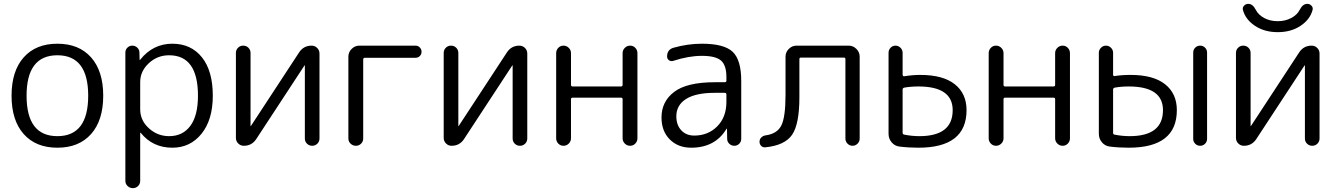

<svg xmlns="http://www.w3.org/2000/svg" viewBox="-20 -757 6947 997"><path d="M438 -260Q438 -470 278 -470Q118 -470 118 -260Q118 -50 278 -50Q438 -50 438 -260ZM453 -61Q390 10 278 10Q166 10 103 -61Q40 -132 40 -260Q40 -388 103 -459Q166 -530 278 -530Q390 -530 453 -459Q516 -388 516 -260Q516 -132 453 -61Z M708 -331V-189Q708 -132 753 -91Q798 -50 858 -50Q929 -50 968.5 -103.5Q1008 -157 1008 -260Q1008 -470 858 -470Q797 -470 752.5 -428.5Q708 -387 708 -331ZM631 182V-484Q631 -499 641.5 -509.5Q652 -520 667 -520Q682 -520 693 -509.5Q704 -499 704 -484L705 -446Q705 -445 706 -445L708 -447Q774 -530 875 -530Q972 -530 1028.5 -459.5Q1085 -389 1085 -260Q1085 -135 1026.5 -62.5Q968 10 875 10Q773 10 711 -67Q710 -68 709 -68Q708 -68 708 -67V182Q708 198 697 209Q686 220 670 220Q654 220 642.5 209Q631 198 631 182Z M1246 0Q1229 0 1217 -12Q1205 -24 1205 -41V-482Q1205 -498 1216 -509Q1227 -520 1243 -520Q1259 -520 1270 -509Q1281 -498 1281 -482V-103L1282 -102L1283 -103L1534 -486Q1557 -520 1598 -520Q1615 -520 1627 -508Q1639 -496 1639 -479V-38Q1639 -22 1628 -11Q1617 0 1601 0Q1585 0 1574 -11Q1563 -22 1563 -38V-417L1562 -418L1561 -417L1310 -34Q1287 0 1246 0Z M1789 -38V-463Q1789 -486 1806 -503Q1823 -520 1846 -520H2138Q2151 -520 2160 -510.5Q2169 -501 2169 -488Q2169 -475 2160 -466Q2151 -457 2138 -457H1875Q1866 -457 1866 -448V-38Q1866 -22 1855 -11Q1844 0 1828 0Q1812 0 1800.5 -11Q1789 -22 1789 -38Z M2325 0Q2308 0 2296 -12Q2284 -24 2284 -41V-482Q2284 -498 2295 -509Q2306 -520 2322 -520Q2338 -520 2349 -509Q2360 -498 2360 -482V-103L2361 -102L2362 -103L2613 -486Q2636 -520 2677 -520Q2694 -520 2706 -508Q2718 -496 2718 -479V-38Q2718 -22 2707 -11Q2696 0 2680 0Q2664 0 2653 -11Q2642 -22 2642 -38V-417L2641 -418L2640 -417L2389 -34Q2366 0 2325 0Z M2868 -39V-481Q2868 -497 2879 -508.5Q2890 -520 2906 -520Q2922 -520 2933.5 -508.5Q2945 -497 2945 -481V-316Q2945 -308 2954 -308H3204Q3213 -308 3213 -316V-481Q3213 -497 3224.5 -508.5Q3236 -520 3252 -520Q3268 -520 3279 -508.5Q3290 -497 3290 -481V-39Q3290 -23 3279 -11.5Q3268 0 3252 0Q3236 0 3224.5 -11.5Q3213 -23 3213 -39V-242Q3213 -250 3204 -250H2954Q2945 -250 2945 -242V-39Q2945 -23 2933.5 -11.5Q2922 0 2906 0Q2890 0 2879 -11.5Q2868 -23 2868 -39Z M3692 -275Q3593 -275 3542.5 -243Q3492 -211 3492 -153Q3492 -108 3517.5 -80.5Q3543 -53 3585 -53Q3657 -53 3704.5 -101Q3752 -149 3752 -228V-266Q3752 -275 3743 -275ZM3569 10Q3501 10 3458 -33Q3415 -76 3415 -147Q3415 -230 3481 -280Q3547 -330 3692 -330H3743Q3752 -330 3752 -338V-357Q3752 -418 3724 -442.5Q3696 -467 3625 -467Q3556 -467 3476 -441Q3464 -437 3454 -444Q3444 -451 3444 -464Q3444 -499 3477 -509Q3551 -530 3625 -530Q3740 -530 3784.5 -488Q3829 -446 3829 -337V-36Q3829 -21 3818.5 -10.5Q3808 0 3793 0Q3778 0 3767 -10.5Q3756 -21 3756 -36L3755 -88Q3755 -89 3754 -89Q3752 -89 3752 -87Q3693 10 3569 10Z M3954 8Q3941 9 3932.5 0.5Q3924 -8 3924 -21Q3924 -34 3933 -43Q3942 -52 3955 -54Q4015 -62 4037 -105Q4059 -148 4059 -264V-463Q4059 -486 4076 -503Q4093 -520 4116 -520H4387Q4410 -520 4427 -503Q4444 -486 4444 -463V-37Q4444 -22 4433 -11Q4422 0 4407 0Q4392 0 4381 -11Q4370 -22 4370 -37V-450Q4370 -458 4362 -458H4139Q4131 -458 4131 -450V-252Q4131 -112 4093 -57Q4055 -2 3954 8Z M4667 -292V-68Q4667 -60 4675 -58Q4715 -50 4754 -50Q4927 -50 4927 -185Q4927 -308 4749 -308Q4709 -308 4676 -302Q4667 -300 4667 -292ZM4650 4Q4626 1 4610 -18Q4594 -37 4594 -62V-483Q4594 -498 4604.5 -509Q4615 -520 4630 -520Q4645 -520 4656 -509Q4667 -498 4667 -483V-369Q4667 -366 4669.5 -363Q4672 -360 4675 -361Q4719 -368 4759 -368Q4877 -368 4938 -319.5Q4999 -271 4999 -185Q4999 10 4749 10Q4698 10 4650 4Z M5114 -39V-481Q5114 -497 5125 -508.5Q5136 -520 5152 -520Q5168 -520 5179.5 -508.5Q5191 -497 5191 -481V-316Q5191 -308 5200 -308H5450Q5459 -308 5459 -316V-481Q5459 -497 5470.5 -508.5Q5482 -520 5498 -520Q5514 -520 5525 -508.5Q5536 -497 5536 -481V-39Q5536 -23 5525 -11.5Q5514 0 5498 0Q5482 0 5470.5 -11.5Q5459 -23 5459 -39V-242Q5459 -250 5450 -250H5200Q5191 -250 5191 -242V-39Q5191 -23 5179.5 -11.5Q5168 0 5152 0Q5136 0 5125 -11.5Q5114 -23 5114 -39Z M6176 -36V-484Q6176 -499 6186.5 -509.5Q6197 -520 6212 -520Q6227 -520 6237.5 -509.5Q6248 -499 6248 -484V-36Q6248 -21 6237.5 -10.5Q6227 0 6212 0Q6197 0 6186.5 -10.5Q6176 -21 6176 -36ZM5846 -50Q6019 -50 6019 -185Q6019 -308 5841 -308Q5802 -308 5769 -302Q5760 -300 5760 -292V-68Q5760 -59 5767 -58Q5807 -50 5846 -50ZM5851 -368Q5969 -368 6030 -319.5Q6091 -271 6091 -185Q6091 10 5841 10Q5790 10 5742 4Q5718 1 5702 -18Q5686 -37 5686 -62V-483Q5686 -498 5697 -509Q5708 -520 5723 -520Q5738 -520 5749 -509Q5760 -498 5760 -483V-369Q5760 -366 5762 -363.5Q5764 -361 5767 -362Q5805 -368 5851 -368Z M6439 0Q6422 0 6410 -12Q6398 -24 6398 -41V-482Q6398 -498 6409 -509Q6420 -520 6436 -520Q6452 -520 6463 -509Q6474 -498 6474 -482V-103L6475 -102L6476 -103L6727 -486Q6750 -520 6791 -520Q6808 -520 6820 -508Q6832 -496 6832 -479V-38Q6832 -22 6821 -11Q6810 0 6794 0Q6778 0 6767 -11Q6756 -22 6756 -38V-417L6755 -418L6754 -417L6503 -34Q6480 0 6439 0ZM6729 -706Q6745 -737 6768 -737Q6781 -737 6790 -727.5Q6799 -718 6796 -706Q6783 -656 6733.5 -623Q6684 -590 6615 -590Q6546 -590 6496.5 -623Q6447 -656 6434 -706Q6431 -718 6440 -727.5Q6449 -737 6462 -737Q6485 -737 6501 -706Q6514 -680 6544.5 -663.5Q6575 -647 6615 -647Q6654 -647 6685 -663.5Q6716 -680 6729 -706Z"/></svg>

Font: Rounded Mplus 1c
Style: Regular
Weight: 400
Version: Version 1.059.20150529